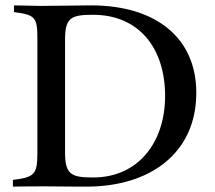

<svg xmlns="http://www.w3.org/2000/svg" viewBox="-20 -694 800 714"><path d="M32 -674V-649C112 -639 119 -629 119 -549V-125C119 -45 108 -35 28 -25V0C70 -1 112 -1 154 -1C190 -1 227 0 266 0H302C539 0 710 -125 710 -349C710 -554 559 -674 319 -674C263 -674 192 -672 130 -672C101 -672 69 -674 32 -674ZM222 -549C222 -629 246 -639 326 -639C496 -639 594 -516 594 -337C594 -167 496 -34 326 -34C246 -34 222 -45 222 -125Z"/></svg>

Font: Sibila
Style: Regular
Weight: 400
Designer: Stefan Peev
Foundry: Context Ltd
Version: Version 1.000